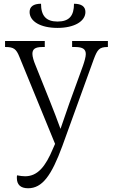

<svg xmlns="http://www.w3.org/2000/svg" viewBox="-20 -755 601 1025"><path d="M287 -606C378 -606 436 -642 436 -691C436 -720 415 -735 375 -735C375 -671 350 -640 287 -640C226 -640 199 -671 199 -735C158 -735 138 -719 138 -691C138 -641 196 -606 287 -606ZM130 250C206 250 255 182 313 24L481 -440C500 -490 510 -504 554 -504H556V-536H365V-504H381C424 -504 438 -491 438 -466C438 -452 431 -427 423 -404L350 -203C334 -157 319 -114 303 -67C285 -116 266 -167 246 -216L169 -408C160 -429 153 -453 153 -467C153 -491 165 -504 206 -504H219V-536H7V-504H10C53 -504 67 -493 83 -453L274 13L263 38C223 134 181 186 114 186C101 186 87 184 71 181C70 186 70 190 70 195C70 230 89 250 130 250Z"/></svg>

Font: Noto Serif Light
Style: Regular
Weight: 300
Designer: Monotype Design Team
Foundry: Monotype Imaging Inc.
Version: Version 2.013